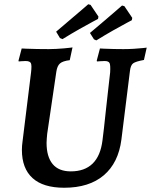

<svg xmlns="http://www.w3.org/2000/svg" viewBox="-20 -871 710 903"><path d="M202 -242Q201 -231 200 -219.5Q199 -208 199 -199Q199 -134 227.5 -99.5Q256 -65 313 -65Q378 -65 415.5 -101.5Q453 -138 462 -211Q465 -231 469 -269Q473 -307 478 -352Q483 -397 487.5 -437.5Q492 -478 495 -504Q498 -530 498 -530Q500 -564 495.5 -574Q491 -584 472 -584Q464 -584 450 -583Q436 -582 436 -582L435 -586L450 -643Q450 -643 470 -642Q490 -641 516 -640.5Q542 -640 560 -640Q584 -640 609.5 -641.5Q635 -643 652.5 -645Q670 -647 670 -647L657 -589Q618 -582 606 -573Q594 -564 591 -536L551 -215Q537 -105 468 -46.5Q399 12 282 12Q183 12 133 -33.5Q83 -79 83 -166Q83 -185 86 -206L126 -530Q130 -563 125.5 -573.5Q121 -584 100 -584Q91 -584 79.5 -583Q68 -582 68 -582L67 -586L82 -643Q82 -643 103.5 -642Q125 -641 155 -640.5Q185 -640 210 -640Q225 -640 244 -641Q263 -642 280.5 -643.5Q298 -645 309.5 -646.5Q321 -648 321 -648L308 -588Q275 -584 262 -572.5Q249 -561 245 -534ZM441 -782Q441 -782 416.5 -769Q392 -756 354 -734.5Q316 -713 274 -687L262 -692L244 -722Q280 -753 315 -782.5Q350 -812 372.5 -831.5Q395 -851 395 -851L406 -848L443 -793ZM600 -776Q600 -776 575.5 -763Q551 -750 513 -728.5Q475 -707 433 -681L422 -686L403 -716Q439 -746 474 -776Q509 -806 531.5 -825.5Q554 -845 554 -845L565 -842L602 -787Z"/></svg>

Font: Alegreya SemiBold
Style: Italic
Weight: 600
Italic angle: -7°
Designer: Juan Pablo del Peral
Foundry: Huerta Tipografica
Version: Version 2.009